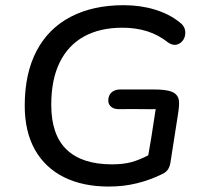

<svg xmlns="http://www.w3.org/2000/svg" viewBox="-20 -699 769 729"><path d="M73.9 -297.8Q73.9 -419.4 118.5 -505Q163.2 -590.6 247.9 -634.9Q332.5 -679.3 449.9 -679.3Q513.3 -679.3 568.3 -662.5Q623.4 -645.7 661.9 -614.4Q685 -597.8 683.4 -571.9Q681.7 -546.1 661.3 -533.8Q640.9 -521.6 617 -538.6Q581.9 -566.5 539 -580.2Q496.1 -593.8 444.4 -593.8Q359.8 -593.8 299.3 -560.6Q238.8 -527.4 206.7 -462.1Q174.6 -396.9 174.6 -300.9Q174.6 -186.9 233 -131Q291.5 -75 404.8 -75Q448.1 -75 478.9 -83.4Q509.6 -91.8 544.1 -110Q554.2 -114.4 564 -118.4L536.6 -72.3Q547.6 -134.7 554.3 -175.6Q561.1 -216.5 567.7 -262.6L571.1 -284.6Q560.8 -284.2 551 -284.4Q541.1 -284.6 525.7 -284.6Q502.2 -284.6 482 -284.9Q461.9 -285.2 433.1 -284.6Q413.7 -283.9 402.4 -293.2Q391.1 -302.4 391.1 -317.3Q391.1 -336.7 403.5 -348.1Q416 -359.4 437.7 -359.4H558.5Q575.4 -359.4 585.7 -358.8Q625 -356.6 640.8 -346.4Q656.7 -336.1 659.2 -318.2Q661.7 -300.3 655.2 -261.4L627.2 -82.2Q624.3 -63.8 615.8 -53.1Q607.3 -42.3 591.5 -36.1Q549 -15.3 499.4 -3Q449.7 9.3 392.8 9.3Q294.5 9.3 222.9 -26.3Q151.4 -61.9 112.6 -130.6Q73.9 -199.3 73.9 -297.8Z"/></svg>

Font: SN Pro Thin
Style: Italic
Weight: 200
Italic angle: -9°
Designer: Tobias Whetton
Foundry: Supernotes
Version: Version 1.003;Glyphs 3.3 (3324)